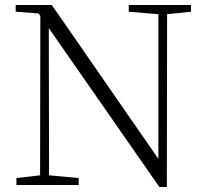

<svg xmlns="http://www.w3.org/2000/svg" viewBox="-20 -743 828 771"><path d="M747 -723H497V-696L616 -686V-105L188 -723H43V-696L135 -689L142 -679L141 -39L46 -28V0H296V-28L177 -39L176 -630L620 8H650L651 -686L747 -696Z"/></svg>

Font: Noto Serif CJK KR ExtraLight
Style: Regular
Weight: 250
Designer: Ryoko NISHIZUKA 西塚涼子 (kana & ideographs); Frank Grießhammer (Latin, Greek & Cyrillic); Wenlong ZHANG 张文龙 (bopomofo); San
Foundry: Adobe Systems Incorporated
Version: Version 1.000;PS 1;hotconv 16.6.53;makeotf.lib2.5.65590